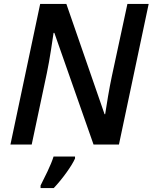

<svg xmlns="http://www.w3.org/2000/svg" viewBox="-20 -734 775 975"><path d="M33 0H141L218 -363Q229 -416 239 -480.5Q249 -545 252 -567H256L455 0H584L735 -714H627L548 -347Q538 -300 528.5 -244Q519 -188 514 -154H511L317 -714H184ZM186 221H253Q286 186 317 143Q348 100 361 71V61H252Q242 93 221 137Q200 181 186 208Z"/></svg>

Font: Noto Sans UI Medium
Style: Italic
Weight: 500
Italic angle: -12°
Designer: Monotype Design Team
Foundry: Monotype Imaging Inc.
Version: Version 1.901